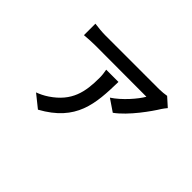

<svg xmlns="http://www.w3.org/2000/svg" viewBox="-110 -845 1219 1219"><g transform="rotate(45 500.0 -235.0)"><path d="M427 -399C431 -378 434 -356 434 -334C434 -205 414 -104 289 -20C262 -2 238 9 214 18L300 87C522 -35 533 -197 537 -399ZM818 -555C804 -552 770 -549 752 -549H271C239 -549 202 -553 172 -557V-454C206 -457 239 -459 271 -459L729 -458C703 -412 634 -332 569 -290L650 -235C732 -294 820 -419 851 -470C857 -479 868 -494 876 -503Z"/></g></svg>

Font: Noto Sans CJK JP Medium
Style: Regular
Weight: 500
Designer: Ryoko NISHIZUKA (kana & ideographs); Paul D. Hunt (Latin, Greek & Cyrillic); Wenlong ZHANG (bopomofo); Sandoll Communica
Foundry: Adobe Systems Incorporated
Version: Version 1.004;PS 1.004;hotconv 1.0.82;makeotf.lib2.5.63406